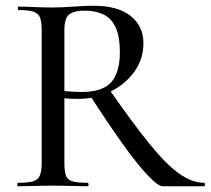

<svg xmlns="http://www.w3.org/2000/svg" viewBox="-20 -648 733 668"><path d="M546 0Q530 0 493.5 -38.5Q457 -77 406 -148.5Q355 -220 291 -319L358 -340Q442 -219 500.5 -147Q559 -75 604 -43.5Q649 -12 690 -12Q693 -12 693 -6Q693 0 690 0Q634 0 598.5 0Q563 0 546 0ZM306 -628Q390 -628 434.5 -592.5Q479 -557 479 -498Q479 -442 447 -398Q415 -354 363.5 -329Q312 -304 253 -304Q241 -304 228 -304.5Q215 -305 204 -306V-81Q204 -52 209.5 -37Q215 -22 232.5 -17Q250 -12 285 -12Q288 -12 288 -6Q288 0 285 0Q260 0 230 -1Q200 -2 164 -2Q130 -2 99 -1Q68 0 43 0Q40 0 40 -6Q40 -12 43 -12Q77 -12 94.5 -17Q112 -22 118.5 -37Q125 -52 125 -81V-544Q125 -573 119 -587.5Q113 -602 96 -607.5Q79 -613 44 -613Q42 -613 42 -619Q42 -625 44 -625Q69 -625 99.5 -623.5Q130 -622 164 -622Q196 -622 236 -625Q276 -628 306 -628ZM397 -466Q397 -522 382 -553.5Q367 -585 339.5 -598Q312 -611 275 -611Q237 -611 220.5 -597.5Q204 -584 204 -542V-331Q218 -330 234.5 -329Q251 -328 263 -328Q337 -328 367 -362Q397 -396 397 -466Z"/></svg>

Font: Cormorant Infant Light Medium
Style: Regular
Weight: 500
Version: Version 4.001